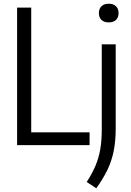

<svg xmlns="http://www.w3.org/2000/svg" viewBox="-20 -781 706 1033"><path d="M72 0V-740H148V-69H462V0ZM498 232 446.5 198Q476 152.5 493.8 110.5Q511.5 68.5 519.5 21.8Q527.5 -25 527.5 -85V-542.5H602.5V-90.5Q602.5 -23.5 592 30Q581.5 83.5 558.5 131.8Q535.5 180 498 232ZM565 -660.5Q539.5 -660.5 525.8 -674Q512 -687.5 512 -710.5Q512 -733.5 525.8 -747.2Q539.5 -761 565 -761Q590.5 -761 604.2 -747.2Q618 -733.5 618 -710.5Q618 -687.5 604.2 -674Q590.5 -660.5 565 -660.5Z"/></svg>

Font: Encode Sans Condensed Condensed
Style: Regular
Weight: 400
Width: 3
Designer: Multiple Designers
Foundry: Impallari Type
Version: Version 3.000; ttfautohint (v1.8.3) -l 8 -r 50 -G 200 -x 14 